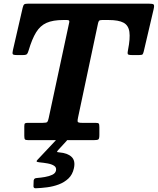

<svg xmlns="http://www.w3.org/2000/svg" viewBox="-20 -770 867 1055"><path d="M164 250Q162.5 265 176 264.5Q205.5 263.5 238.8 259.2Q272 255 302.8 243.5Q333.5 232 356 210.8Q378.5 189.5 386 155Q395.5 113 373.2 92Q351 71 307 67.5Q294 66.5 293.5 64Q293 61.5 301 53L346 4Q351.5 -2 348.8 -4Q346 -6 334.5 -6H304Q293 -6 288.5 -1L186.5 107.5Q180 114 181.5 117.2Q183 120.5 197 122Q219 124 241.5 128Q264 132 277.8 141.2Q291.5 150.5 287.5 168Q284 182.5 267 190.5Q250 198.5 227 202.5Q204 206.5 183.5 208Q176 208.5 171.5 210.8Q167 213 165 221.5ZM113.5 -23.5Q113.5 -8.5 117 -4.2Q120.5 0 135 0H496.5Q515.5 0 520.8 -4.2Q526 -8.5 526 -28.5V-70.5Q526 -86.5 522.8 -90.8Q519.5 -95 504 -95H431Q408.5 -95 406.8 -101.5Q405 -108 409 -125L518.5 -641Q520.5 -651 524.2 -655.5Q528 -660 540.5 -660H577Q632 -660 659 -645.2Q686 -630.5 691 -594.8Q696 -559 683.5 -496Q680 -479.5 681.8 -473.5Q683.5 -467.5 705.5 -467.5H744.5Q760.5 -467.5 763.8 -471.8Q767 -476 770 -488L824 -718.5Q829 -740 824.5 -745Q820 -750 796 -750H137Q118.5 -750 113.2 -746Q108 -742 104.5 -727L51 -494.5Q47.5 -479 49.8 -473.2Q52 -467.5 72.5 -467.5H106.5Q124 -467.5 128.8 -473.5Q133.5 -479.5 137.5 -493.5Q156 -556 178.5 -592.5Q201 -629 236 -644.5Q271 -660 326.5 -660H346Q356 -660 359 -657.5Q362 -655 360.5 -647.5L247.5 -121Q244 -104.5 239.8 -99.8Q235.5 -95 215 -95H133Q120.5 -95 117 -91.8Q113.5 -88.5 113.5 -76Z"/></svg>

Font: Besley
Style: Bold Italic
Weight: 700
Italic angle: -13°
Designer: Owen Earl
Foundry: indestructible type*
Version: Version 2.001